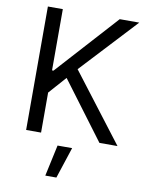

<svg xmlns="http://www.w3.org/2000/svg" viewBox="-102 -799 857 1114"><g transform="rotate(10 326.0 -242.5)"><path d="M88.1 0H176.1V-235.8L267 -338.1L519.9 0H626.4L321 -399.1L626.4 -727.3H511.4L184.7 -366.5H176.1V-727.3H88.1ZM243.6 241.5H308.9L369.3 57.5H283.4Z"/></g></svg>

Font: Karasuma Gothic
Style: Regular
Weight: 400
Designer: Rasmus Andersson, Ryoko Nishizuka
Foundry: Genbu
Version: Version 1.00